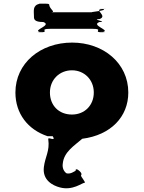

<svg xmlns="http://www.w3.org/2000/svg" viewBox="-20 -760 783 1046"><path d="M165 -670C165 -656 166 -640 216 -640C266 -622 156 -596 196 -586C246 -586 148 -584 198 -584C257 -584 186 -603 254 -603H484C551 -603 479 -584 539 -584C589 -584 492 -586 542 -586C582 -596 472 -622 522 -640C572 -640 472 -656 522 -656C572 -674 481 -711 542 -711C592 -711 489 -712 539 -712C579 -703 452 -693 484 -693H254C286 -693 258 -704 249 -728C249 -742 246 -740 196 -740C156 -730 165 -702 165 -670ZM252 -256C252 -327 305 -377 372 -377C438 -377 491 -327 491 -256C491 -186 441 -136 372 -136C300 -136 252 -186 252 -256ZM64 -256C64 -142 131 -54 239 -18H267C298 17 256 -32 266 -20C290 17 239 -19 243 -1C252 63 226 93 219 150C210 222 268 251 306 261C376 280 427 236 440 236C452 236 416 199 422 195C428 185 418 175 406 166C397 160 396 162 392 165C392 169 395 168 389 172C384 174 364 190 342 184C329 175 318 156 322 131C328 67 386 33 428 -4C584 -24 679 -124 679 -256C679 -416 543 -528 373 -528C200 -528 64 -416 64 -256Z"/></svg>

Font: Hussar Przerywany
Style: Regular
Weight: 400
Foundry: Cannot Into Space Fonts
Version: Version 0.982